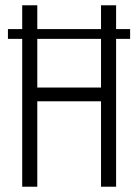

<svg xmlns="http://www.w3.org/2000/svg" viewBox="-20 -706 523 726"><path d="M64 0V-686H121V-375H362V-686H419V0H362V-323H121V0ZM10 -559V-596H472V-559Z"/></svg>

Font: Archivo ExtraCondensed ExtraLight
Style: Regular
Weight: 250
Width: 2
Designer: Hector Gatti
Foundry: Omnibus-Type
Version: Version 2.001